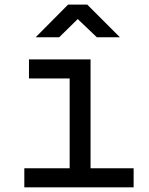

<svg xmlns="http://www.w3.org/2000/svg" viewBox="-20 -805 639 825"><path d="M133.3 -645 272.5 -785.2H355L495.1 -645H396L314 -723.1L234.4 -645ZM84.5 0V-82H279.3V-467.8H104.5V-549.8H369.1V-82H554.2V0Z"/></svg>

Font: UDEV Gothic 35
Style: Regular
Weight: 400
Version: v2.1.0; ttfautohint (v1.8.4.7-5d5b-dirty) -l 6 -r 45 -G 200 